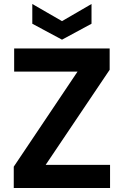

<svg xmlns="http://www.w3.org/2000/svg" viewBox="-20 -943 621 963"><path d="M49 0V-107L369 -584H51V-700H530V-593L209 -116H532V0ZM291 -744 142 -824V-923L291 -837L439 -923V-824Z"/></svg>

Font: DM Sans ExtraBold
Style: Regular
Weight: 800
Designer: Colophon Foundry, Jonny Pinhorn
Foundry: Colophon Foundry
Version: Version 4.004; ttfautohint (v1.8.4.7-5d5b)